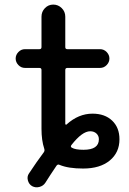

<svg xmlns="http://www.w3.org/2000/svg" viewBox="-20 -710 552 820"><path d="M336.9 -70.3Q402.3 -70.3 402.3 -115.2Q402.3 -129.9 392.1 -139.6Q381.8 -149.4 365.2 -149.4Q331.1 -149.4 285.2 -90.8Q279.3 -83 287.1 -79.1Q301.8 -70.3 336.9 -70.3ZM375 -224.6Q427.7 -224.6 459 -194.8Q490.2 -165 490.2 -115.2Q490.2 -58.6 448.7 -24.4Q407.2 9.8 335 9.8Q271.5 9.8 234.4 -5.9Q227.5 -9.8 221.7 -2.9Q191.4 42 173.8 70.3Q165 84 148.4 88.4Q131.8 92.8 117.2 85Q103.5 77.1 99.1 60.5Q94.7 43.9 103.5 31.2Q134.8 -16.6 167 -59.6Q171.9 -66.4 168.9 -75.2Q157.2 -110.4 157.2 -160.2V-411.1Q157.2 -419.9 148.4 -419.9H86.9Q70.3 -419.9 58.6 -432.1Q46.9 -444.3 46.9 -460Q46.9 -475.6 58.6 -487.8Q70.3 -500 86.9 -500H148.4Q157.2 -500 157.2 -508.8V-638.7Q157.2 -660.2 171.9 -675.3Q186.5 -690.4 207.5 -690.4Q228.5 -690.4 243.7 -675.3Q258.8 -660.2 258.8 -638.7V-508.8Q258.8 -500 267.6 -500H407.2Q423.8 -500 435.5 -487.8Q447.3 -475.6 447.3 -460Q447.3 -444.3 435.5 -432.1Q423.8 -419.9 407.2 -419.9H267.6Q258.8 -419.9 258.8 -411.1V-180.7Q258.8 -178.7 261.2 -177.7Q263.7 -176.8 264.6 -178.7Q315.4 -224.6 375 -224.6Z"/></svg>

Font: Rounded Mgen+ 2p medium
Style: Regular
Weight: 500
Designer: [Source Han Sans]
Ryoko NISHIZUKA  (kana & ideographs); Paul D. Hunt (Latin, Greek & Cyrillic); Wenlong ZHANG  (bopomofo
Version: Version 1.059.20150602